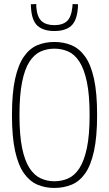

<svg xmlns="http://www.w3.org/2000/svg" viewBox="-20 -917 537 947"><path d="M248 10Q202 10 164 -6.5Q126 -23 98 -62.5Q70 -102 54.5 -172Q39 -242 39 -349Q39 -458 54.5 -528Q70 -598 98 -638Q126 -678 164 -694Q202 -710 248 -710Q294 -710 332.5 -694Q371 -678 399.5 -638.5Q428 -599 443.5 -529Q459 -459 459 -350Q459 -242 443.5 -171.5Q428 -101 400 -61.5Q372 -22 333 -6Q294 10 248 10ZM248 -23Q285 -23 316.5 -37Q348 -51 371.5 -87Q395 -123 408.5 -186.5Q422 -250 422 -349Q422 -449 408.5 -513Q395 -577 371.5 -613Q348 -649 316.5 -663Q285 -677 248 -677Q212 -677 180.5 -663Q149 -649 125.5 -613Q102 -577 89 -512.5Q76 -448 76 -349Q76 -251 89 -187.5Q102 -124 125.5 -88Q149 -52 180.5 -37.5Q212 -23 248 -23ZM248 -764Q195 -764 166 -789Q137 -814 133 -878Q132 -887 132 -896L159 -897Q159 -894 159 -890Q159 -886 159 -882Q163 -833 185 -813Q207 -793 248 -793Q289 -793 310.5 -813Q332 -833 337 -883Q337 -891 338 -897L365 -896Q365 -887 364 -877Q359 -814 330.5 -789Q302 -764 248 -764Z"/></svg>

Font: Georama SemiCondensed ExtraLight
Style: Regular
Weight: 200
Width: 4
Designer: Jean-Baptiste Levee
Foundry: Production Type
Version: Version 1.000